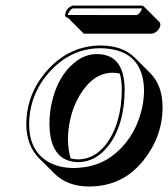

<svg xmlns="http://www.w3.org/2000/svg" viewBox="-20 -602 602 688"><path d="M524.4 -481.4H280.3L223.6 -538.1Q218.8 -538.6 216.3 -540.5Q212.4 -545.4 213.9 -553.2Q217.8 -570.3 233.4 -579.1Q238.3 -581.5 241.7 -582H486.8Q492.2 -581.5 495.1 -579.1L551.8 -522.5Q555.2 -517.6 554.7 -511.2Q550.8 -493.2 533.2 -483.9Q528.3 -481.9 524.4 -481.4ZM146 -346.2Q220.2 -432.1 325.7 -438.5Q333.5 -439 340.3 -439Q419.4 -438.5 462.4 -396L519 -339.4Q562.5 -294.9 562.5 -217.8Q562.5 -113.3 494.1 -27.3Q469.7 2.9 441.4 23.4Q381.8 65.9 299.3 66.4Q221.7 65.9 176.3 21L119.6 -35.2Q74.7 -81.5 74.2 -155.8Q74.7 -263.7 146 -346.2ZM383.3 -341.3Q313.5 -341.3 264.6 -258.8Q241.2 -218.8 231 -171.4Q223.6 -136.2 223.6 -103.5Q224.1 -62 233.4 -34.2Q246.6 -31.2 260.7 -30.8Q317.4 -31.7 358.4 -83Q416 -157.2 416.5 -282.7Q416 -315.4 409.2 -338.4Q397 -341.3 383.3 -341.3ZM326.7 -408.2Q418.5 -408.2 425.8 -300.3Q426.3 -291 426.8 -282.7Q426.3 -152.3 366.2 -76.7Q321.3 -21.5 260.7 -21Q157.7 -22.5 157.2 -160.2Q157.2 -194.8 164.6 -230Q185.1 -327.1 246.6 -377.4Q283.7 -408.2 326.7 -408.2ZM153.3 -339.8Q84.5 -259.3 84.5 -155.8Q84.5 -62 153.8 -21.5Q191.4 -0.5 242.7 0Q322.8 -0.5 378.9 -41Q457 -97.7 485.4 -199.7Q495.6 -238.3 496.1 -274.4Q496.1 -392.1 401.4 -420.9Q373.5 -428.7 340.3 -429.2Q235.8 -429.2 159.2 -346.2Q155.8 -342.8 153.3 -339.8ZM467.8 -547.9Q476.1 -547.9 485.4 -563.5Q487.3 -567.4 488.3 -570.3V-571.8H486.8H241.7Q235.4 -571.8 226.6 -557.6Q224.1 -553.7 223.6 -550.8Q223.1 -549.3 223.6 -548.3Z"/></svg>

Font: Linux Biolinum Shadow O
Style: Italic
Weight: 400
Italic angle: -12°
Designer: Philipp H. Poll
Foundry: Philipp H. Poll
Version: Version 0.6.2